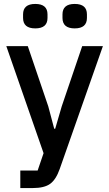

<svg xmlns="http://www.w3.org/2000/svg" viewBox="-20 -754 554 974"><path d="M293 -214 397 -520H502L283 103Q264 157 234.5 178.5Q205 200 146 200H83V111H171L201 23L12 -520H121L225 -214L255 -101H260ZM97 -663V-681Q97 -734 159 -734Q221 -734 221 -681V-663Q221 -610 159 -610Q97 -610 97 -663ZM297 -663V-681Q297 -734 359 -734Q421 -734 421 -681V-663Q421 -610 359 -610Q297 -610 297 -663Z"/></svg>

Font: IBM Plex Sans Medm
Style: Regular
Weight: 500
Designer: Mike Abbink, Paul van der Laan, Pieter van Rosmalen
Foundry: Bold Monday
Version: Version 3.005